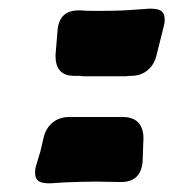

<svg xmlns="http://www.w3.org/2000/svg" viewBox="-20 -535 400 443"><path d="M164 -360C169 -359 173 -359 178 -359H265C269 -359 273 -359 278 -360H283C312 -360 334 -378 341 -407L358 -475C359 -478 360 -483 360 -490C360 -513 344 -515 325 -515L296 -513C271 -511 246 -510 219 -510H194C185 -510 177 -510 168 -511H161C132 -511 116 -496 113 -467L108 -407C108 -378 120 -360 151 -360ZM126 -114C151 -115 177 -116 202 -116L259 -115C289 -115 306 -130 309 -161L311 -216C311 -245 297 -264 266 -265H139C110 -265 88 -247 81 -219L73 -185L63 -152C62 -149 61 -144 61 -137C61 -114 77 -112 96 -112Z"/></svg>

Font: Bangerz
Style: Bold
Weight: 700
Designer: vernon adams
Foundry: Vernon Adams
Version: Version 2.10;December 28, 2023;FontCreator 13.0.0.2683 64-bi